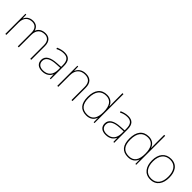

<svg xmlns="http://www.w3.org/2000/svg" viewBox="313 -2156 3562 3562"><g transform="rotate(45 2094.0 -375.0)"><path d="M614 -538C519 -538 460 -494 435 -429H433C415 -500 360 -538 287 -538C185 -538 138 -481 117 -432H115L111 -528H90V0H116V-325C116 -459 194 -513 287 -513C360 -513 417 -467 417 -360V0H443V-325C443 -459 514 -513 614 -513C687 -513 744 -467 744 -360V0H770V-361C770 -482 704 -538 614 -538Z M1116 -537C1057 -537 1002 -522 949 -498L958 -472C1015 -501 1063 -512 1116 -512C1209 -512 1254 -463 1254 -343V-300L1151 -294C994 -285 900 -234 900 -129C900 -45 954 10 1060 10C1168 10 1224 -42 1252 -103H1254L1258 0H1280V-350C1280 -480 1225 -537 1116 -537ZM1153 -270 1254 -275V-220C1252 -99 1193 -15 1060 -15C975 -15 928 -58 928 -129C928 -222 1017 -263 1153 -270Z M1672 -538C1560 -538 1503 -478 1480 -417H1478L1474 -528H1453V0H1479V-302C1479 -446 1557 -513 1672 -513C1769 -513 1826 -462 1826 -345V0H1852V-346C1852 -477 1786 -538 1672 -538Z M2219 10C2324 10 2380 -46 2404 -113H2406L2408 0H2430V-760H2404V-543C2404 -501 2404 -459 2406 -414H2404C2382 -484 2323 -538 2227 -538C2077 -538 1995 -437 1995 -254C1995 -83 2067 10 2219 10ZM2219 -15C2085 -15 2022 -94 2022 -254C2022 -427 2095 -513 2227 -513C2346 -513 2404 -426 2404 -266V-263C2404 -107 2352 -15 2219 -15Z M2783 -537C2724 -537 2669 -522 2616 -498L2625 -472C2682 -501 2730 -512 2783 -512C2876 -512 2921 -463 2921 -343V-300L2818 -294C2661 -285 2567 -234 2567 -129C2567 -45 2621 10 2727 10C2835 10 2891 -42 2919 -103H2921L2925 0H2947V-350C2947 -480 2892 -537 2783 -537ZM2820 -270 2921 -275V-220C2919 -99 2860 -15 2727 -15C2642 -15 2595 -58 2595 -129C2595 -222 2684 -263 2820 -270Z M3313 10C3418 10 3474 -46 3498 -113H3500L3502 0H3524V-760H3498V-543C3498 -501 3498 -459 3500 -414H3498C3476 -484 3417 -538 3321 -538C3171 -538 3089 -437 3089 -254C3089 -83 3161 10 3313 10ZM3313 -15C3179 -15 3116 -94 3116 -254C3116 -427 3189 -513 3321 -513C3440 -513 3498 -426 3498 -266V-263C3498 -107 3446 -15 3313 -15Z M4128 -264C4128 -417 4064 -538 3905 -538C3758 -538 3672 -432 3672 -264C3672 -107 3747 10 3899 10C4056 10 4128 -109 4128 -264ZM3699 -264C3699 -420 3773 -513 3905 -513C4046 -513 4101 -402 4101 -264C4101 -119 4039 -15 3899 -15C3764 -15 3699 -117 3699 -264Z"/></g></svg>

Font: Noto Sans Georgian Thin
Style: Regular
Weight: 100
Designer: Monotype Design Team, Akaki Razmadze
Foundry: Google LLC
Version: Version 2.005